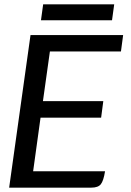

<svg xmlns="http://www.w3.org/2000/svg" viewBox="-20 -861 600 881"><path d="M209 -625 177 -397H454L444 -321H166L132 -75H462Q455 -31 442.5 -15.5Q430 0 399 0H22L120 -700H545L535 -625ZM178 -841H504L494 -768H168Z"/></svg>

Font: Krub Medium
Style: Italic
Weight: 500
Italic angle: -8°
Designer: Ekaluck Peanpanawate
Foundry: Cadson Demak Co.,Ltd.
Version: Version 1.000; ttfautohint (v1.6)